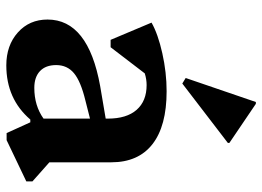

<svg xmlns="http://www.w3.org/2000/svg" viewBox="-134 -704 851 624"><g transform="rotate(90 292.0 -391.5)"><path d="M192 14Q127 14 85 -23.5Q43 -61 43 -120Q43 -252 259 -291L365 -309V-316Q365 -377 336.5 -409.5Q308 -442 256 -442Q237 -442 218 -436L133 -325H109L53 -458Q90 -479 152.5 -493Q215 -507 276 -507Q389 -507 448 -461Q507 -415 507 -327V-126L569 -71V-51L435 13H412L377 -64H368Q301 14 192 14ZM191 -148Q191 -114 210.5 -95.5Q230 -77 265 -77Q323 -77 365 -107V-258L306 -243Q244 -228 217.5 -206Q191 -184 191 -148ZM251 -558 233 -569 311 -797H317L444 -711V-706Z"/></g></svg>

Font: Platypi SemiBold
Style: Regular
Weight: 600
Designer: David Sargent
Foundry: Bolt Cutter Type
Version: Version 1.200; ttfautohint (v1.8.4.7-5d5b)